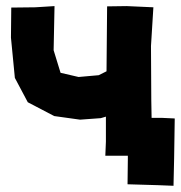

<svg xmlns="http://www.w3.org/2000/svg" viewBox="-20 -510 588 624"><path d="M504.9 -127H472.7L471.7 -183.6L470.7 -360.4L478.5 -486.3L391.6 -490.2L328.1 -489.3L326.2 -278.3L300.8 -265.6L235.4 -259.8L176.8 -273.4L154.3 -346.7L157.2 -490.2L94.7 -486.3L16.6 -485.4L15.6 -387.7L28.3 -256.8L70.3 -177.7L156.2 -132.8L240.2 -121.1L307.6 -126L324.2 -130.9V-49.8L322.3 -3.9H395.5V5.9L394.5 88.9L493.2 91.8L543.9 93.8L545.9 4.9L547.9 -125Z"/></svg>

Font: MaokenAssortedSans-TC
Style: Regular
Weight: 500
Version: Version 0.83